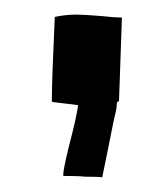

<svg xmlns="http://www.w3.org/2000/svg" viewBox="-20 -143 228 263"><path d="M140 -1 141 -4H143L147 -119H146Q137 -119 119 -121Q95 -123 85 -123Q70 -123 56 -120H55V-119Q51 -32 51 -4Q52 -3 54 -3L87 1Q85 17 74 59Q65 96 67 98Q88 98 96 99Q117 99 120 100L128 61L136 21Q137 16 138.5 10.5Q140 5 140 -1Z"/></svg>

Font: Londrina Solid Light
Style: Regular
Weight: 300
Designer: Marcelo Magalhaes
Foundry: Marcelo Magalhães
Version: Version 1.002